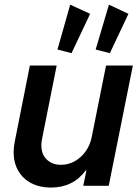

<svg xmlns="http://www.w3.org/2000/svg" viewBox="-20 -805 605 832"><path d="M451.2 0H340.8L354.5 -66.4H351.6Q296.4 7.8 200.7 7.8Q152.3 7.8 115.7 -11.2Q79.1 -30.3 59.1 -64.9Q39.1 -99.6 39.1 -145.5Q39.1 -166.5 43.5 -189L109.4 -521H225.6L162.1 -202.6Q159.2 -188 159.2 -175.3Q159.2 -136.2 182.9 -113.5Q206.5 -90.8 244.6 -90.8Q275.9 -90.8 303.7 -106.2Q331.5 -121.6 350.8 -148.7Q370.1 -175.8 377 -209L439.5 -521H555.7ZM394.5 -590.3 452.1 -784.7 536.6 -745.1 456.1 -574.7ZM229 -590.3 284.2 -784.7 370.6 -745.1 290 -574.7Z"/></svg>

Font: Reddit Sans Chocolate SemiBold
Style: Italic
Weight: 600
Italic angle: -11.25°
Designer: Stephen Hutchings
Version: Version 1.013